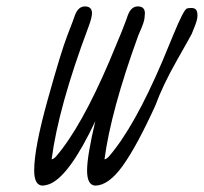

<svg xmlns="http://www.w3.org/2000/svg" viewBox="-20 -562 629 592"><path d="M458.5 -235.4C474.1 -278 496.6 -325.1 525.9 -376.7C555.2 -428.3 570.3 -455.3 571.3 -457.8C572.3 -460.2 575.4 -468.2 580.8 -481.7C586.2 -495.2 588.9 -506 588.9 -514.2C588.9 -522.3 587.4 -528.2 584.5 -532C581.5 -535.7 576.5 -537.5 569.3 -537.4C562.2 -537.2 557.6 -536.6 555.7 -535.6C548.8 -531.7 535.3 -505.3 515.1 -456.3C495 -407.3 483.6 -379.9 481 -374C423 -238 368 -139.8 315.9 -79.6C310.7 -74.1 306.2 -71.1 302.2 -70.8C315.3 -170.1 349.9 -297.2 406.2 -452.1C406.6 -453.5 409.7 -460.8 415.5 -474.1C421.4 -487.5 424.8 -498.7 425.8 -507.8C426.4 -513 426.8 -517.7 426.8 -522C426.4 -535.3 419.3 -542.1 405.3 -542.2C391.3 -542.4 380.9 -533.2 374 -514.6C371.4 -506.5 367 -494.6 360.8 -479L355 -463.9L317.4 -373.5C259.4 -237.8 204.6 -139.8 152.8 -79.6C147.6 -74.1 143.1 -71.1 139.2 -70.8C153.2 -178.2 190.9 -314 252.4 -478C259.9 -497.6 263.7 -512.2 263.7 -522C263.3 -535.3 256.2 -542.1 242.2 -542.2C228.2 -542.4 217.8 -533.2 210.9 -514.6C208.3 -506.5 200.6 -485.9 187.7 -452.9C174.9 -419.8 154.6 -353.7 127 -254.4C99.3 -155.1 85.4 -82.5 85.4 -36.6C85.4 -6 93.9 9.6 110.8 10.3C118.3 9.9 126.1 8.1 134.3 4.9C174.6 -12.4 221.2 -76.8 273.9 -188.5C257 -117.2 248.5 -66.4 248.5 -36.1C248.5 -5.9 257 9.6 273.9 10.3C301.3 9.9 329.4 -10.4 358.4 -50.8C387.4 -91.1 420.7 -152.7 458.5 -235.4Z"/></svg>

Font: Kristi
Style: Medium
Weight: 400
Italic angle: -15°
Version: Version 1.003